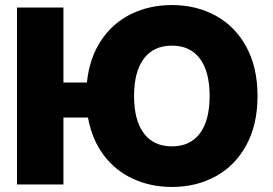

<svg xmlns="http://www.w3.org/2000/svg" viewBox="-20 -737 1092 767"><path d="M233.4 -407.2H327.1Q337.4 -505.4 383.8 -575.2Q430.2 -645 503.7 -680.9Q577.1 -716.8 667 -716.8Q764.2 -716.8 841.8 -674.3Q919.4 -631.8 964.1 -549.8Q1008.8 -467.8 1008.8 -353.5Q1008.8 -239.3 964.1 -157.2Q919.4 -75.2 841.8 -32.7Q764.2 9.8 667 9.8Q582 9.8 511.7 -22.5Q441.4 -54.7 394.3 -117.2Q347.2 -179.7 331.5 -267.6H233.4V0H47.9V-707H233.4ZM667 -554.7Q593.8 -554.7 554.7 -502.7Q515.6 -450.7 515.6 -353.5Q515.6 -256.3 554.7 -204.3Q593.8 -152.3 667 -152.3Q739.7 -152.3 778.6 -204.3Q817.4 -256.3 817.4 -353.5Q817.4 -450.7 778.6 -502.7Q739.7 -554.7 667 -554.7Z"/></svg>

Font: Pretendard GOV Black
Style: Regular
Weight: 900
Designer: Base glyphs from Inter by Rasmus Andersson; Hangeul glyphs from Noto Sans CJK(Source Han Sans) by Jang Soo-young and Kan
Foundry: Kil Hyung-jin
Version: Version 1.309